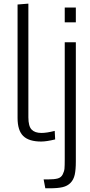

<svg xmlns="http://www.w3.org/2000/svg" viewBox="-20 -768 497 1057"><path d="M206.5 11.2Q139.2 11.2 107.9 -19.3Q76.7 -49.8 76.7 -118.7V-743.2L136.2 -748V-122.1Q136.2 -73.2 154.1 -54.7Q171.9 -36.1 208 -36.1Q237.3 -36.1 281.2 -47.4L283.7 -0.5Q235.8 11.2 206.5 11.2ZM229.5 268.6 220.2 219.7H244.1Q278.3 219.7 297.4 214.6Q316.4 209.5 325 192.6Q333.5 175.8 335 160.4Q336.4 145 336.4 108.4Q336.4 107.4 336.4 106.9V-535.2H397.5V120.6Q397.5 166.5 391.4 193.8Q385.3 221.2 368.4 238.5Q351.6 255.9 325 262.2Q298.3 268.6 253.4 268.6ZM336.4 -645V-726.6H397.5V-645Z"/></svg>

Font: Oxygen Light
Style: Regular
Weight: 300
Designer: vernon adams
Foundry: Vernon Adams
Version: Version Release 0.2.3 webfont; ttfautohint (v0.93.3-1d66) -l